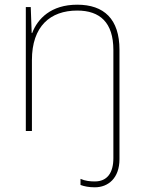

<svg xmlns="http://www.w3.org/2000/svg" viewBox="-20 -558 613 818"><path d="M384 240C441 240 489 201 489 120V-346C489 -477 423 -538 309 -538C197 -538 140 -478 117 -417H115L111 -528H90V0H116V-302C116 -446 194 -513 309 -513C406 -513 463 -462 463 -345V116C463 178 437 215 384 215C364 215 343 213 323 204V230C339 236 359 240 384 240Z"/></svg>

Font: Noto Sans Gurmukhi Thin
Style: Regular
Weight: 100
Designer: Jelle Bosma - Monotype Design Team
Foundry: Monotype Imaging Inc.
Version: Version 2.004